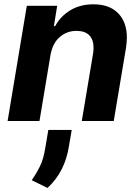

<svg xmlns="http://www.w3.org/2000/svg" viewBox="-20 -573 662 909"><path d="M518.5 0H367.2L420.8 -320.3Q422.9 -334.5 422.9 -347.3Q422.9 -384.9 402.7 -405.9Q382.5 -426.8 341.6 -426.8Q297.6 -426.8 264.2 -398.8Q230.5 -371.1 219.5 -315.3L166.9 0H16L106.9 -545.5H250.7L235.1 -449.2H241.1Q266 -495.7 312.5 -524.1Q359 -552.6 422.6 -552.6Q498.2 -552.6 539.4 -510.3Q580.6 -468 580.6 -395.2Q580.6 -383.9 579.5 -372Q578.5 -360.1 576.7 -347.3ZM204.9 316.8 130.3 280.2Q153.1 247.2 169.7 213.1Q186.1 180 194.6 126.1L208.8 42.3H319.6L306.5 117.9Q288 240.4 204.9 316.8Z"/></svg>

Font: Linik Sans
Style: Bold Italic
Weight: 700
Italic angle: 9°
Designer: Fonts by Rasmus Andersson / Changes by Cristiano Sobral with parts from Marc Monis
Foundry: rsms
Version: Version 3.020; ttfautohint (v1.6)